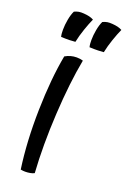

<svg xmlns="http://www.w3.org/2000/svg" viewBox="-138 -743 535 800"><g transform="rotate(20 129.5 -342.5)"><path d="M73 -498Q85 -505 97.5 -508.5Q110 -512 124 -512Q132 -512 138.5 -511Q145 -510 152 -508Q132 -403 124 -262Q116 -121 124 1Q117 5 106 7Q95 9 84 9Q79 9 74.5 8.5Q70 8 64 7Q47 -112 50 -252Q53 -392 73 -498ZM89 -694Q103 -693 113.5 -690.5Q124 -688 133 -683Q123 -661 112.5 -630.5Q102 -600 96 -571Q87 -570 71 -569.5Q55 -569 33 -570Q31 -578 30.5 -585.5Q30 -593 30 -601Q30 -622 34.5 -646.5Q39 -671 47 -687Q58 -692 67 -693.5Q76 -695 89 -694ZM215 -694Q229 -693 239.5 -690.5Q250 -688 259 -683Q249 -661 238.5 -630.5Q228 -600 222 -571Q213 -570 197 -569.5Q181 -569 159 -570Q157 -578 156.5 -585.5Q156 -593 156 -601Q156 -622 160.5 -646.5Q165 -671 173 -687Q184 -692 193 -693.5Q202 -695 215 -694Z"/></g></svg>

Font: Atma
Style: Regular
Weight: 400
Designer: Gregori Vincens, Jeremie Hornus, Riccardo Olocco, Yoann Minet.
Foundry: black foundry
Version: Version 1.102;PS 1.100;hotconv 1.0.86;makeotf.lib2.5.63406